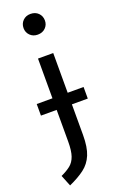

<svg xmlns="http://www.w3.org/2000/svg" viewBox="-186 -829 685 1090"><g transform="rotate(-20 156.5 -284.0)"><path d="M298 -217H15V-287H298ZM110 -527H202V-32Q202 42 183.5 86.5Q165 131 128 159Q91 187 35 212L8 145Q43 129 65.5 111Q88 93 99 61.5Q110 30 110 -26ZM156 -780Q185 -780 203 -762Q221 -744 221 -717Q221 -691 203 -673Q185 -655 156 -655Q128 -655 110 -673Q92 -691 92 -717Q92 -744 110 -762Q128 -780 156 -780Z"/></g></svg>

Font: Fira Sans Variable
Style: Regular
Weight: 400
Designer: Carrois Corporate & Edenspiekermann AG
Foundry: Carrois Corporate GbR & Edenspiekermann AG
Version: Version 4.202